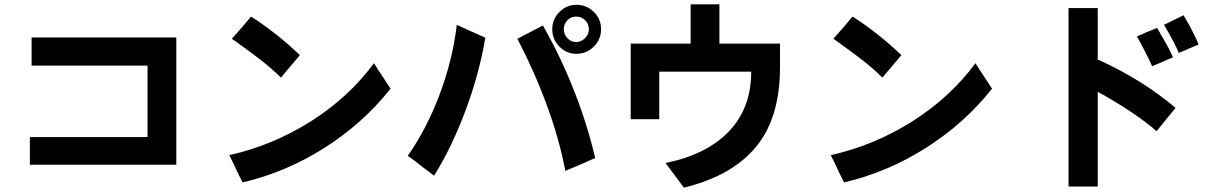

<svg xmlns="http://www.w3.org/2000/svg" viewBox="-20 -747 5560 881"><path d="M789 -575V9H117V-118H657V-446H125V-575Z M1269 -391Q1225 -434 1179.5 -469.5Q1134 -505 1064 -555L1044 -569L1094 -626Q1106 -641 1132 -671Q1248 -597 1356 -494ZM1740 -389 1772 -340Q1645 -180 1468 -68Q1291 44 1093 90Q1084 73 1077 58Q1070 43 1064 31Q1047 -6 1032 -35Q1232 -80 1406 -190Q1580 -300 1696 -457Q1704 -444 1715 -427Q1726 -410 1740 -389Z M2625 -500Q2580 -500 2547 -533Q2514 -566 2514 -613Q2514 -659 2547 -692Q2580 -725 2625 -725Q2671 -725 2704.5 -692.5Q2738 -660 2738 -613Q2738 -566 2704.5 -533Q2671 -500 2625 -500ZM2682 -613Q2682 -637 2665 -654Q2648 -671 2623 -671Q2600 -671 2583.5 -654Q2567 -637 2567 -613Q2567 -589 2584 -571.5Q2601 -554 2623 -554Q2646 -554 2664 -571.5Q2682 -589 2682 -613ZM1912 14Q1884 -9 1851 -32Q1937 -154 1997 -313Q2057 -472 2076 -633Q2095 -625 2133 -607L2207 -574Q2179 -408 2116 -239.5Q2053 -71 1972 59ZM2643 8Q2620 17 2574 37Q2547 -107 2489.5 -263.5Q2432 -420 2354 -569L2471 -630Q2552 -489 2614 -331Q2676 -173 2711 -22Z M3559 -438Q3559 -205 3448 -72Q3337 61 3118 114L3034 1Q3224 -38 3325.5 -145Q3427 -252 3427 -418H3005V-200H2874V-547H3149V-727H3281V-547H3559Z M4029 -391Q3985 -434 3939.5 -469.5Q3894 -505 3824 -555L3804 -569L3854 -626Q3866 -641 3892 -671Q4008 -597 4116 -494ZM4500 -389 4532 -340Q4405 -180 4228 -68Q4051 44 3853 90Q3844 73 3837 58Q3830 43 3824 31Q3807 -6 3792 -35Q3992 -80 4166 -190Q4340 -300 4456 -457Q4464 -444 4475 -427Q4486 -410 4500 -389Z M5287 -145Q5190 -230 5017 -326V109H4883V-710H5017V-474Q5221 -382 5374 -252ZM5389 -504Q5380 -526 5366.5 -552Q5353 -578 5335 -609L5321 -633L5370 -657Q5404 -674 5411 -677L5421 -659Q5455 -602 5480 -543ZM5267 -443Q5237 -508 5197 -580L5243 -600Q5257 -605 5268.5 -610Q5280 -615 5289 -619Q5295 -610 5300 -601Q5305 -592 5310 -583Q5343 -528 5362 -484Z"/></svg>

Font: BM Euljiro oraeorae
Style: Regular
Weight: 400
Designer: Bongjin Kim; Bomjun Kim; Myungsoo Han; Hyesun Chae; Mikyoung Jeong; Wujin Sim; Minjae Kang; Suwha Jang;
Foundry: Sandoll Inc.
Version: Version 1.000;hotconv 1.0.109;makeexe 2.5.65596